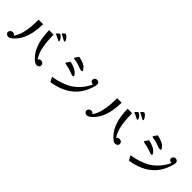

<svg xmlns="http://www.w3.org/2000/svg" viewBox="271 -2132 3458 3458"><g transform="rotate(45 2000.0 -403.0)"><path d="M412 -644Q411 -543 395 -444.5Q379 -346 339 -256Q299 -166 224 -92Q205 -75 179.5 -56.5Q154 -38 127 -38Q103 -38 82.5 -54.5Q62 -71 62 -96Q62 -122 82 -140Q102 -158 127 -158Q145 -158 161 -149.5Q177 -141 185 -124Q236 -200 259.5 -287Q283 -374 290 -465Q297 -556 297 -644ZM915 -96Q915 -69 894.5 -53.5Q874 -38 849 -38Q823 -38 797 -56.5Q771 -75 753 -92Q679 -165 638.5 -255Q598 -345 582 -444.5Q566 -544 564 -644H679Q680 -558 687 -465.5Q694 -373 718 -285Q742 -197 792 -124Q800 -141 815.5 -149.5Q831 -158 849 -158Q875 -158 895 -140.5Q915 -123 915 -96ZM836 -636Q836 -632 831.5 -629Q827 -626 823 -626Q819 -626 806 -632Q793 -638 776.5 -646Q760 -654 745.5 -661.5Q731 -669 724 -672Q720 -674 708.5 -677.5Q697 -681 697 -686Q697 -692 707.5 -704Q718 -716 731 -726Q744 -736 750 -736Q762 -736 776.5 -725Q791 -714 805 -697.5Q819 -681 827.5 -664Q836 -647 836 -636ZM913 -701Q913 -697 908 -695Q903 -693 900 -693Q895 -693 881 -700Q867 -707 850.5 -716.5Q834 -726 819 -734.5Q804 -743 797 -746Q793 -748 789.5 -749.5Q786 -751 782 -752Q780 -754 776 -756Q772 -758 772 -761Q772 -768 782 -779Q792 -790 804 -799Q816 -808 822 -808Q836 -808 851.5 -796Q867 -784 881 -766.5Q895 -749 904 -731Q913 -713 913 -701Z M1465 -378Q1465 -368 1456 -364.5Q1447 -361 1439 -361Q1433 -361 1415.5 -367Q1398 -373 1379.5 -379.5Q1361 -386 1352 -389Q1326 -398 1299 -406Q1272 -414 1244 -418Q1239 -419 1225.5 -421Q1212 -423 1200.5 -427Q1189 -431 1189 -438Q1189 -443 1200.5 -460Q1212 -477 1224.5 -494Q1237 -511 1241 -516Q1304 -503 1361.5 -477Q1419 -451 1458 -397Q1465 -387 1465 -378ZM1870 -567Q1870 -548 1863 -519.5Q1856 -491 1845 -460.5Q1834 -430 1822 -402.5Q1810 -375 1801 -357Q1728 -215 1597 -127Q1521 -77 1428 -44Q1335 -11 1244 2L1194 -88Q1247 -95 1309 -111Q1371 -127 1431 -150Q1491 -173 1537 -199Q1627 -250 1700.5 -334Q1774 -418 1815 -512L1810 -511Q1788 -510 1768 -524.5Q1748 -539 1748 -564Q1748 -589 1765 -606.5Q1782 -624 1807 -624Q1831 -624 1850.5 -608.5Q1870 -593 1870 -567ZM1513 -553Q1513 -543 1504.5 -539.5Q1496 -536 1488 -536Q1478 -536 1457 -542.5Q1436 -549 1411 -558Q1386 -567 1363 -575Q1340 -583 1326 -586Q1318 -588 1309 -589.5Q1300 -591 1291 -592Q1285 -593 1272 -594.5Q1259 -596 1248 -600Q1237 -604 1237 -612Q1237 -617 1248 -633.5Q1259 -650 1271.5 -667Q1284 -684 1288 -689Q1350 -678 1410 -652Q1470 -626 1506 -572Q1508 -568 1510.5 -563Q1513 -558 1513 -553Z M2412 -644Q2411 -543 2395 -444.5Q2379 -346 2339 -256Q2299 -166 2224 -92Q2205 -75 2179.5 -56.5Q2154 -38 2127 -38Q2103 -38 2082.5 -54.5Q2062 -71 2062 -96Q2062 -122 2082 -140Q2102 -158 2127 -158Q2145 -158 2161 -149.5Q2177 -141 2185 -124Q2236 -200 2259.5 -287Q2283 -374 2290 -465Q2297 -556 2297 -644ZM2915 -96Q2915 -69 2894.5 -53.5Q2874 -38 2849 -38Q2823 -38 2797 -56.5Q2771 -75 2753 -92Q2679 -165 2638.5 -255Q2598 -345 2582 -444.5Q2566 -544 2564 -644H2679Q2680 -558 2687 -465.5Q2694 -373 2718 -285Q2742 -197 2792 -124Q2800 -141 2815.5 -149.5Q2831 -158 2849 -158Q2875 -158 2895 -140.5Q2915 -123 2915 -96ZM2836 -636Q2836 -632 2831.5 -629Q2827 -626 2823 -626Q2819 -626 2806 -632Q2793 -638 2776.5 -646Q2760 -654 2745.5 -661.5Q2731 -669 2724 -672Q2720 -674 2708.5 -677.5Q2697 -681 2697 -686Q2697 -692 2707.5 -704Q2718 -716 2731 -726Q2744 -736 2750 -736Q2762 -736 2776.5 -725Q2791 -714 2805 -697.5Q2819 -681 2827.5 -664Q2836 -647 2836 -636ZM2913 -701Q2913 -697 2908 -695Q2903 -693 2900 -693Q2895 -693 2881 -700Q2867 -707 2850.5 -716.5Q2834 -726 2819 -734.5Q2804 -743 2797 -746Q2793 -748 2789.5 -749.5Q2786 -751 2782 -752Q2780 -754 2776 -756Q2772 -758 2772 -761Q2772 -768 2782 -779Q2792 -790 2804 -799Q2816 -808 2822 -808Q2836 -808 2851.5 -796Q2867 -784 2881 -766.5Q2895 -749 2904 -731Q2913 -713 2913 -701Z M3465 -378Q3465 -368 3456 -364.5Q3447 -361 3439 -361Q3433 -361 3415.5 -367Q3398 -373 3379.5 -379.5Q3361 -386 3352 -389Q3326 -398 3299 -406Q3272 -414 3244 -418Q3239 -419 3225.5 -421Q3212 -423 3200.5 -427Q3189 -431 3189 -438Q3189 -443 3200.5 -460Q3212 -477 3224.5 -494Q3237 -511 3241 -516Q3304 -503 3361.5 -477Q3419 -451 3458 -397Q3465 -387 3465 -378ZM3870 -567Q3870 -548 3863 -519.5Q3856 -491 3845 -460.5Q3834 -430 3822 -402.5Q3810 -375 3801 -357Q3728 -215 3597 -127Q3521 -77 3428 -44Q3335 -11 3244 2L3194 -88Q3247 -95 3309 -111Q3371 -127 3431 -150Q3491 -173 3537 -199Q3627 -250 3700.5 -334Q3774 -418 3815 -512L3810 -511Q3788 -510 3768 -524.5Q3748 -539 3748 -564Q3748 -589 3765 -606.5Q3782 -624 3807 -624Q3831 -624 3850.5 -608.5Q3870 -593 3870 -567ZM3513 -553Q3513 -543 3504.5 -539.5Q3496 -536 3488 -536Q3478 -536 3457 -542.5Q3436 -549 3411 -558Q3386 -567 3363 -575Q3340 -583 3326 -586Q3318 -588 3309 -589.5Q3300 -591 3291 -592Q3285 -593 3272 -594.5Q3259 -596 3248 -600Q3237 -604 3237 -612Q3237 -617 3248 -633.5Q3259 -650 3271.5 -667Q3284 -684 3288 -689Q3350 -678 3410 -652Q3470 -626 3506 -572Q3508 -568 3510.5 -563Q3513 -558 3513 -553Z"/></g></svg>

Font: Kaisei Decol Medium
Style: Regular
Weight: 500
Designer: Font-Kai, 金井和夫
Foundry: KAZUO KANAI
Version: Version 5.003